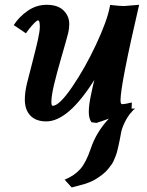

<svg xmlns="http://www.w3.org/2000/svg" viewBox="-20 -511 623 812"><path d="M175.8 2.4Q131.8 2.4 108.4 -22.2Q85 -46.9 85 -89.8Q85 -121.1 94.2 -158.7Q100.1 -183.1 116 -243.9Q131.8 -304.7 140.1 -341.8Q148.4 -378.9 148.4 -397.9Q148.4 -424.8 141.1 -424.8Q132.3 -424.8 101.6 -386.7L102.5 -387.7Q102.1 -387.2 96.2 -379.2Q90.3 -371.1 89.8 -370.1L38.1 -404.8Q60.5 -439.9 97.2 -465.3Q133.8 -490.7 177.2 -490.7Q224.6 -490.7 248.8 -466.8Q272.9 -442.9 272.9 -409.2Q272.9 -390.6 268.6 -372.1Q262.2 -346.7 241.5 -275.4Q220.7 -204.1 209 -155Q197.3 -106 197.3 -80.6Q197.3 -63.5 202.6 -63.5Q230.5 -63.5 284.7 -142.6Q338.9 -221.7 386 -322Q433.1 -422.4 444.3 -482.4Q445.3 -487.3 445.8 -490.2Q487.3 -485.4 503.9 -485.4L568.4 -490.7Q489.7 -152.3 489.7 -86.9Q489.7 -70.3 496.6 -70.3Q507.3 -70.3 537.6 -77.6L536.6 -51.8H551.3Q543.9 -46.4 536.6 -37.6V-35.6Q535.6 -35.2 534.2 -35.2Q518.6 -16.6 507.1 7.3Q495.6 31.2 492.2 49.8Q490.7 58.1 487.3 75.7Q483.9 93.3 482.2 100.6Q480.5 107.9 477.1 122.6Q473.6 137.2 470.7 144.5Q467.8 151.9 463.1 163.6Q458.5 175.3 452.9 183.1Q447.3 190.9 439.7 200.7Q432.1 210.4 422.9 218.8Q413.6 227.1 401.9 235.4Q380.4 251 359.1 259.5Q337.9 268.1 314.2 273.7Q290.5 279.3 283.2 281.7L253.4 249Q295.4 231.4 319.6 203.9Q343.8 176.3 363.8 117.7Q386.7 48.3 440.4 -9.3Q411.6 1.5 387.7 8.8L366.7 5.9Q355.5 -9.8 355.5 -37.6Q355.5 -65.9 364.3 -107.4Q371.1 -141.1 378.9 -172.9Q268.6 2.4 175.8 2.4Z"/></svg>

Font: Flanker
Style: Bold Italic
Weight: 700
Italic angle: -12°
Designer: Flanker
Version: Version 2.000